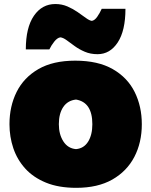

<svg xmlns="http://www.w3.org/2000/svg" viewBox="-20 -902 739 940"><path d="M353.5 17.6Q267.1 17.6 205.1 -7.8Q143.1 -33.2 103.5 -76.9Q64 -120.6 45.2 -176.5Q26.4 -232.4 26.4 -293.9Q26.4 -381.8 61.5 -452.1Q96.7 -522.5 168 -563.7Q239.3 -605 348.1 -605Q460 -605 532.2 -563.5Q604.5 -522 639.4 -451.4Q674.3 -380.9 674.3 -293.9Q674.3 -204.1 637.7 -133.8Q601.1 -63.5 529.8 -22.9Q458.5 17.6 353.5 17.6ZM352.1 -171.9Q390.6 -175.3 411.4 -208.5Q432.1 -241.7 432.1 -293.9Q432.1 -401.4 352.1 -414.6Q311.5 -410.2 289.8 -378.2Q268.1 -346.2 268.1 -293.9Q268.1 -244.1 290.3 -209.7Q312.5 -175.3 352.1 -171.9ZM457.5 -636.7Q422.9 -636.7 395 -648.7Q367.2 -660.6 345.5 -676.5Q323.7 -692.4 306.4 -705.1Q289.1 -717.8 275.4 -719.2Q260.3 -716.8 245.6 -698.2Q231 -679.7 221.7 -660.2H106.4Q106.4 -767.1 146 -824.7Q185.5 -882.3 251 -882.3Q282.7 -882.3 310.3 -870.4Q337.9 -858.4 360.6 -842.5Q383.3 -826.7 400.6 -814Q418 -801.3 429.7 -799.8Q443.8 -802.2 456.3 -820.3Q468.8 -838.4 478 -858.9H594.2Q594.2 -752 556.4 -694.3Q518.6 -636.7 457.5 -636.7Z"/></svg>

Font: Pinar-FD Black
Style: Regular
Weight: 900
Designer: Amin Abedi
Version: Version 3.000